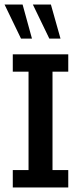

<svg xmlns="http://www.w3.org/2000/svg" viewBox="-20 -821 354 841"><path d="M36 0V-76H105V-507H36V-583H279V-507H210V-76H279V0ZM196 -652 124 -801H203L245 -652ZM72 -652 0 -801H79L120 -652Z"/></svg>

Font: Rokkitt Medium
Style: Regular
Weight: 500
Version: Version 3.103